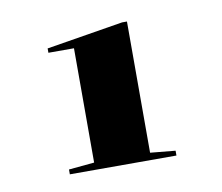

<svg xmlns="http://www.w3.org/2000/svg" viewBox="-45 -760 453 392"><g transform="rotate(-10 181.0 -564.5)"><path d="M71 -421V-431L124 -436V-673H71V-682L230 -708H240V-436L292 -431V-421Z"/></g></svg>

Font: Kalnia Expanded
Style: Regular
Weight: 400
Width: 7
Designer: Frida Medrano
Foundry: Frida Medrano
Version: Version 1.105